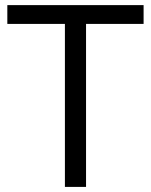

<svg xmlns="http://www.w3.org/2000/svg" viewBox="-20 -734 593 754"><path d="M317.9 0H234.9V-640.1H8.8V-713.9H543.9V-640.1H317.9Z"/></svg>

Font: f08745844
Style: Regular
Weight: 400
Foundry: Ascender Corporation
Version: Version 1.10